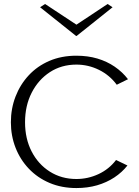

<svg xmlns="http://www.w3.org/2000/svg" viewBox="-20 -947 703 972"><path d="M366.8 5Q292.2 5 231.2 -20.8Q170.1 -46.6 126.2 -92.7Q82.3 -138.8 58.7 -199.2Q35.1 -259.6 35.1 -328Q35.1 -397.4 58.7 -458.4Q82.3 -519.4 125.7 -566Q169.1 -612.6 230.1 -638.8Q291.1 -665 366.8 -665Q424.2 -665 472.8 -650.7Q521.3 -636.3 560.4 -609.6Q599.6 -582.8 628 -546L571.1 -518Q535 -566.8 480.9 -593.4Q426.9 -620 366.8 -620Q291.3 -620 232.7 -581.9Q174.1 -543.7 140.5 -477.9Q106.8 -412.1 106.8 -328Q106.8 -244.9 140.2 -180.1Q173.5 -115.3 232.4 -78.1Q291.3 -40.8 366.8 -40.8Q425.3 -40.8 478.6 -65.6Q532 -90.4 567.5 -137L625.2 -109.2Q597.8 -74.4 558.7 -48.6Q519.5 -22.9 471.4 -8.9Q423.2 5 366.8 5ZM208.1 -926.8 367 -822.1 524.9 -926.8 549.9 -910.3 368.1 -765.1H365L183 -910.3Z"/></svg>

Font: Panamera Thin
Style: Regular
Weight: 100
Designer: Bastien Sozeau
Foundry: NBR — Bastien Sozeau
Version: Version 3.003;gftools[0.9.33]